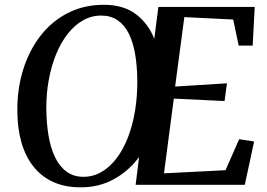

<svg xmlns="http://www.w3.org/2000/svg" viewBox="-20 -772 1117 802"><path d="M317 10.5Q250.5 10.5 201 -12.5Q151.5 -35.5 118.8 -77.5Q86 -119.5 69.5 -177.2Q53 -235 52.5 -305Q51 -397 75.8 -478Q100.5 -559 147.8 -620.8Q195 -682.5 262.5 -717.2Q330 -752 414 -752Q495 -752 547 -713.2Q599 -674.5 624.5 -610L641.5 -743H1044L1035.5 -581.5H977L954 -690.5L750 -700.5L711.5 -410.5L928 -424L918 -350L706 -360L665 -48L922 -61L979 -190.5L1041.5 -181L1002.5 0H546.5L561 -116Q518 -58 456.2 -23.8Q394.5 10.5 317 10.5ZM328.5 -33.5Q369.5 -33.5 404.5 -54Q439.5 -74.5 467.2 -111.2Q495 -148 514.5 -198.2Q534 -248.5 544 -308.8Q554 -369 553.5 -435.5Q553 -498.5 544 -548.5Q535 -598.5 516.8 -634Q498.5 -669.5 470.2 -688.2Q442 -707 402.5 -707Q362 -707 326.8 -687Q291.5 -667 263 -630.8Q234.5 -594.5 214.5 -545.8Q194.5 -497 183.8 -438.8Q173 -380.5 173.5 -317Q174 -258 182.5 -206.8Q191 -155.5 209.2 -116.8Q227.5 -78 257 -55.8Q286.5 -33.5 328.5 -33.5Z"/></svg>

Font: Merriweather 60pt Medium
Style: Italic
Weight: 500
Italic angle: -7.8°
Version: Version 2.101